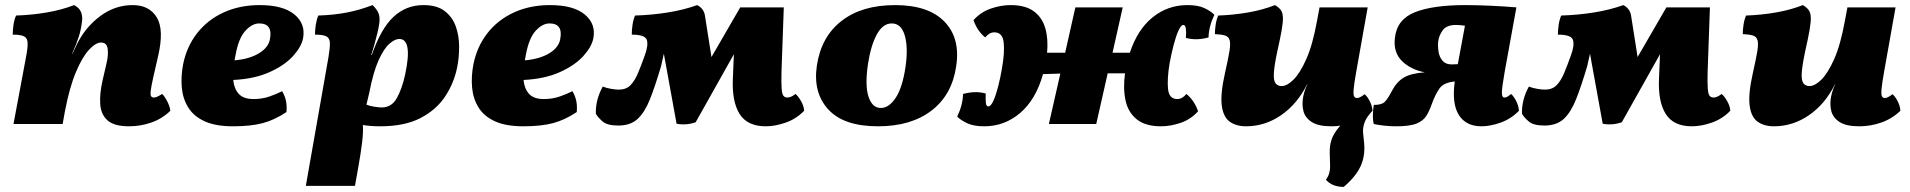

<svg xmlns="http://www.w3.org/2000/svg" viewBox="-20 -487 7502 754"><path d="M33 0 82 -262Q89 -298 88.5 -317.5Q88 -337 75 -344Q62 -351 30 -351Q30 -369 33 -389.5Q36 -410 43 -426Q105 -428 163.5 -438Q222 -448 271 -467Q291 -457 298 -440Q305 -423 302 -402Q298 -370 289.5 -343Q281 -316 264 -278V-275L281 -311Q314 -379 372.5 -423Q431 -467 501 -467Q566 -467 595.5 -419Q625 -371 601 -267L582 -184Q574 -148 572 -131Q570 -114 573.5 -109Q577 -104 584 -104Q590 -104 597 -107Q604 -110 617 -118Q627 -108 637 -88.5Q647 -69 649 -52Q616 -20 573.5 -5.5Q531 9 487 9Q428 9 402 -14.5Q376 -38 373.5 -79Q371 -120 383 -172L398 -237Q406 -269 403 -294.5Q400 -320 377 -320Q356 -320 329.5 -291.5Q303 -263 278 -203.5Q253 -144 235 -50L226 0Z M895 9Q827 9 784 -10.5Q741 -30 719.5 -64.5Q698 -99 694 -142.5Q690 -186 699 -234Q713 -304 754 -356.5Q795 -409 858 -438Q921 -467 1000 -467Q1092 -467 1136.5 -430Q1181 -393 1170 -336Q1163 -302 1130 -266Q1097 -230 1038 -203.5Q979 -177 896 -173Q899 -139 917.5 -118.5Q936 -98 976 -98Q1009 -98 1038 -108Q1067 -118 1088 -129Q1099 -110 1103 -91Q1107 -72 1105 -47Q1059 -16 1012 -3.5Q965 9 895 9ZM905 -271Q903 -260 901 -250Q959 -255 996.5 -277.5Q1034 -300 1040 -333Q1052 -395 998 -395Q970 -395 943.5 -366Q917 -337 905 -271Z M1181 243 1270 -263Q1276 -299 1275.5 -318Q1275 -337 1262 -344Q1249 -351 1217 -351Q1217 -369 1220 -389Q1223 -409 1230 -426Q1292 -428 1343 -438Q1394 -448 1443 -467Q1461 -450 1467 -433.5Q1473 -417 1469 -392Q1467 -378 1461.5 -355Q1456 -332 1449.5 -309Q1443 -286 1438 -271H1440Q1476 -375 1525.5 -421Q1575 -467 1643 -467Q1696 -467 1726.5 -443.5Q1757 -420 1770 -383Q1783 -346 1783 -304Q1783 -262 1776 -226Q1764 -163 1729 -109.5Q1694 -56 1631.5 -23.5Q1569 9 1473 9Q1437 9 1405 4Q1407 31 1402 72.5Q1397 114 1387 170L1374 243ZM1430 -122 1419 -76Q1431 -71 1449.5 -68Q1468 -65 1479 -65Q1518 -65 1538.5 -102Q1559 -139 1571 -194Q1601 -334 1548 -334Q1531 -334 1509.5 -315.5Q1488 -297 1467 -251Q1446 -205 1430 -122Z M2035 9Q1967 9 1924 -10.5Q1881 -30 1859.5 -64.5Q1838 -99 1834 -142.5Q1830 -186 1839 -234Q1853 -304 1894 -356.5Q1935 -409 1998 -438Q2061 -467 2140 -467Q2232 -467 2276.5 -430Q2321 -393 2310 -336Q2303 -302 2270 -266Q2237 -230 2178 -203.5Q2119 -177 2036 -173Q2039 -139 2057.5 -118.5Q2076 -98 2116 -98Q2149 -98 2178 -108Q2207 -118 2228 -129Q2239 -110 2243 -91Q2247 -72 2245 -47Q2199 -16 2152 -3.5Q2105 9 2035 9ZM2045 -271Q2043 -260 2041 -250Q2099 -255 2136.5 -277.5Q2174 -300 2180 -333Q2192 -395 2138 -395Q2110 -395 2083.5 -366Q2057 -337 2045 -271Z M2987 9Q2915 9 2884.5 -39.5Q2854 -88 2858 -178L2862 -274L2712 -7Q2676 6 2637 -1L2587 -276L2576 -227Q2553 -149 2532.5 -97.5Q2512 -46 2484 -20Q2456 6 2408 6Q2365 6 2346.5 -10Q2328 -26 2320 -40Q2318 -94 2347 -147Q2362 -141 2380.5 -138Q2399 -135 2410 -135Q2439 -135 2456 -152.5Q2473 -170 2485.5 -200Q2498 -230 2512 -269Q2527 -310 2520 -330.5Q2513 -351 2461 -351Q2461 -369 2464 -389.5Q2467 -410 2474 -426Q2540 -428 2602.5 -438Q2665 -448 2718 -467Q2743 -454 2748 -428L2774 -263L2887 -458H3058L3049 -205Q3048 -162 3049.5 -140Q3051 -118 3056.5 -111Q3062 -104 3072 -104Q3078 -104 3085 -106.5Q3092 -109 3104 -118Q3115 -109 3126 -89.5Q3137 -70 3138 -52Q3107 -20 3065.5 -5.5Q3024 9 2987 9Z M3428 9Q3293 9 3232.5 -57.5Q3172 -124 3188 -230Q3205 -343 3285 -405Q3365 -467 3495 -467Q3626 -467 3689 -402Q3752 -337 3735 -227Q3719 -115 3638.5 -53Q3558 9 3428 9ZM3439 -63Q3471 -63 3497.5 -103Q3524 -143 3536 -224Q3547 -301 3533 -348Q3519 -395 3482 -395Q3447 -395 3423.5 -352Q3400 -309 3389 -238Q3376 -153 3390.5 -108Q3405 -63 3439 -63Z M3845 9Q3805 9 3779.5 -2.5Q3754 -14 3739 -29Q3761 -75 3762 -118Q3784 -124 3805.5 -125Q3827 -126 3851 -120Q3850 -98 3851.5 -83.5Q3853 -69 3861 -69Q3871 -69 3881 -91Q3891 -113 3900 -148Q3909 -183 3915 -220Q3926 -282 3921.5 -321Q3917 -360 3885 -360Q3865 -360 3849 -340Q3818 -365 3803 -408Q3832 -440 3871.5 -453.5Q3911 -467 3949 -467Q4007 -467 4040 -442.5Q4073 -418 4085 -376Q4097 -334 4092 -280H4163L4203 -458H4389L4349 -280H4417Q4447 -371 4506.5 -419Q4566 -467 4643 -467Q4684 -467 4709 -455.5Q4734 -444 4749 -429Q4727 -383 4726 -340Q4704 -334 4682.5 -333Q4661 -332 4637 -338Q4639 -360 4637 -374.5Q4635 -389 4627 -389Q4618 -389 4608 -367Q4598 -345 4589 -310.5Q4580 -276 4573 -238Q4563 -177 4567 -137.5Q4571 -98 4603 -98Q4623 -98 4639 -118Q4670 -93 4685 -50Q4656 -18 4616.5 -4.5Q4577 9 4539 9Q4478 9 4444 -18.5Q4410 -46 4400 -93Q4390 -140 4398 -199Q4380 -199 4363 -199Q4346 -199 4330 -199L4285 0H4099L4144 -198Q4107 -197 4076 -196Q4048 -96 3986.5 -43.5Q3925 9 3845 9Z M4873 9Q4835 9 4809.5 -9Q4784 -27 4778 -72.5Q4772 -118 4791 -202Q4803 -255 4808 -285Q4813 -315 4809 -329Q4805 -343 4791 -347.5Q4777 -352 4751 -353Q4751 -370 4754 -390Q4757 -410 4764 -426Q4823 -428 4881 -438Q4939 -448 4987 -467Q5002 -458 5009.5 -448Q5017 -438 5018 -420Q5019 -402 5013.5 -370Q5008 -338 4996 -285Q4984 -228 4982.5 -199Q4981 -170 4989.5 -159.5Q4998 -149 5013 -149Q5034 -149 5059.5 -174Q5085 -199 5110 -255Q5135 -311 5152 -405L5162 -458H5351L5306 -205Q5298 -160 5296 -138Q5294 -116 5297.5 -109Q5301 -102 5309 -102Q5320 -102 5339 -117Q5350 -108 5359.5 -89Q5369 -70 5370 -52Q5338 -21 5295.5 -6Q5253 9 5209 9Q5157 9 5131 -8Q5105 -25 5098.5 -51.5Q5092 -78 5098 -108Q5100 -119 5104 -131Q5108 -143 5114 -156H5113Q5075 -79 5011.5 -35Q4948 9 4873 9ZM5257 247Q5212 247 5187 219Q5204 196 5203.5 165.5Q5203 135 5202 115Q5201 87 5208.5 63Q5216 39 5239 11.5Q5262 -16 5309 -52H5370Q5346 -27 5338.5 -5.5Q5331 16 5333 35.5Q5335 55 5337 74Q5342 125 5323 166Q5304 207 5257 247Z M5463 9Q5440 9 5416.5 6.5Q5393 4 5375 0Q5371 -14 5371.5 -36.5Q5372 -59 5375 -75Q5405 -75 5417 -86Q5429 -97 5445 -128Q5465 -166 5493 -182.5Q5521 -199 5575 -203Q5519 -214 5485 -248Q5451 -282 5458 -339Q5466 -411 5536.5 -439Q5607 -467 5734 -467Q5779 -467 5834 -464.5Q5889 -462 5935 -458L5889 -205Q5878 -142 5878 -123Q5878 -104 5888 -104Q5894 -104 5900 -107.5Q5906 -111 5914 -118Q5925 -109 5934.5 -89.5Q5944 -70 5945 -52Q5914 -20 5873 -5.5Q5832 9 5798 9Q5737 9 5709 -35.5Q5681 -80 5693 -167Q5649 -163 5632.5 -139Q5616 -115 5603 -79Q5594 -53 5582 -33Q5570 -13 5543.5 -2Q5517 9 5463 9ZM5628 -325Q5626 -307 5629 -285.5Q5632 -264 5644.5 -249Q5657 -234 5681 -234Q5689 -234 5705 -235L5733 -386Q5714 -389 5698 -389Q5661 -389 5646 -368.5Q5631 -348 5628 -325Z M6624 9Q6552 9 6521.5 -39.5Q6491 -88 6495 -178L6499 -274L6349 -7Q6313 6 6274 -1L6224 -276L6213 -227Q6190 -149 6169.5 -97.5Q6149 -46 6121 -20Q6093 6 6045 6Q6002 6 5983.5 -10Q5965 -26 5957 -40Q5955 -94 5984 -147Q5999 -141 6017.5 -138Q6036 -135 6047 -135Q6076 -135 6093 -152.5Q6110 -170 6122.5 -200Q6135 -230 6149 -269Q6164 -310 6157 -330.5Q6150 -351 6098 -351Q6098 -369 6101 -389.5Q6104 -410 6111 -426Q6177 -428 6239.5 -438Q6302 -448 6355 -467Q6380 -454 6385 -428L6411 -263L6524 -458H6695L6686 -205Q6685 -162 6686.5 -140Q6688 -118 6693.5 -111Q6699 -104 6709 -104Q6715 -104 6722 -106.5Q6729 -109 6741 -118Q6752 -109 6763 -89.5Q6774 -70 6775 -52Q6744 -20 6702.5 -5.5Q6661 9 6624 9Z M6946 9Q6908 9 6882.5 -9Q6857 -27 6851 -72.5Q6845 -118 6864 -202Q6876 -255 6881 -285Q6886 -315 6882 -329Q6878 -343 6864 -347.5Q6850 -352 6824 -353Q6824 -370 6827 -390Q6830 -410 6837 -426Q6896 -428 6954 -438Q7012 -448 7060 -467Q7075 -458 7082.5 -448Q7090 -438 7091 -420Q7092 -402 7086.5 -370Q7081 -338 7069 -285Q7057 -228 7055.5 -199Q7054 -170 7062.5 -159.5Q7071 -149 7086 -149Q7107 -149 7132.5 -174Q7158 -199 7183 -255Q7208 -311 7225 -405L7235 -458H7424L7379 -205Q7371 -160 7369 -138Q7367 -116 7370.5 -109Q7374 -102 7382 -102Q7393 -102 7412 -117Q7423 -108 7432.5 -89Q7442 -70 7443 -52Q7411 -21 7368.5 -6Q7326 9 7282 9Q7230 9 7204 -8Q7178 -25 7171.5 -51.5Q7165 -78 7171 -108Q7173 -119 7177 -131Q7181 -143 7187 -156H7186Q7148 -79 7084.5 -35Q7021 9 6946 9Z"/></svg>

Font: Vollkorn Black
Style: Italic
Weight: 900
Italic angle: -11°
Designer: Friedrich Althausen
Foundry: Friedrich Althausen
Version: Version 5.000; ttfautohint (v1.8.3)